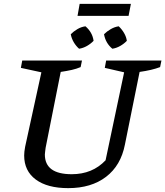

<svg xmlns="http://www.w3.org/2000/svg" viewBox="-20 -963 855 993"><path d="M333 10Q225 10 165 -34.5Q105 -79 105 -159Q105 -177 110 -204L194 -589L88 -612L95 -650H404L397 -616Q376 -607 351.5 -601.5Q327 -596 294 -591L216 -199Q215 -188 213.5 -179.5Q212 -171 212 -164Q212 -62 351 -62Q458 -62 526 -134L622 -589L522 -612L529 -650H815L808 -616Q766 -600 702 -591L626 -215Q605 -107 528.5 -48.5Q452 10 333 10ZM381 -881 392 -943H657L645 -881ZM389 -711Q373 -725 361.5 -744.5Q350 -764 346 -786Q361 -801 380.5 -812.5Q400 -824 422 -827Q458 -796 464 -752Q450 -737 430 -725.5Q410 -714 389 -711ZM561 -711Q526 -740 518 -786Q533 -801 553 -812.5Q573 -824 594 -827Q610 -812 621.5 -792.5Q633 -773 636 -752Q622 -737 602 -725.5Q582 -714 561 -711Z"/></svg>

Font: Piazzolla Medium
Style: Italic
Weight: 500
Italic angle: -11.3°
Designer: Juan Pablo del Peral
Foundry: Huerta Tipografica
Version: Version 1.330